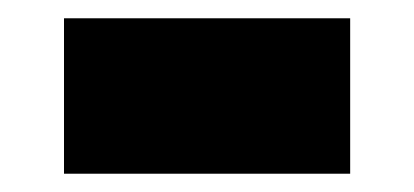

<svg xmlns="http://www.w3.org/2000/svg" viewBox="-20 -381 453 210"><path d="M50 -191V-361H363V-191Z"/></svg>

Font: Raleway Black
Style: Regular
Weight: 900
Designer: Matt McInerney, Pablo Impallari, Rodrigo Fuenzalida
Foundry: Matt McInerney, Pablo Impallari, Rodrigo Fuenzalida
Version: Version 4.026